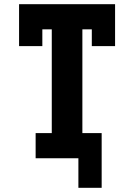

<svg xmlns="http://www.w3.org/2000/svg" viewBox="-20 -755 640 916"><path d="M354 141V0H150V-120H227V-615H182V-535H71V-735H529V-535H418V-615H373V-120H465V141Z"/></svg>

Font: Iosevka Curly Slab HvEx
Style: Regular
Weight: 900
Width: 7
Monospace: yes
Designer: Belleve Invis
Foundry: Belleve Invis
Version: Version 11.1.0; ttfautohint (v1.8.3)